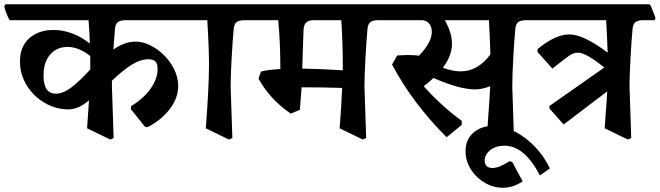

<svg xmlns="http://www.w3.org/2000/svg" viewBox="-43 -603 3106 904"><path d="M498 -464Q492 -391 491 -370Q545 -407 593 -407Q641 -407 688.5 -376Q736 -345 766 -296.5Q796 -248 796 -198Q796 -141 755.5 -88.5Q715 -36 651 -4L640 -6L573 -89L574 -103Q633 -139 666 -185.5Q699 -232 699 -278Q699 -303 689 -313.5Q679 -324 656 -324Q618 -324 576 -297.5Q534 -271 484 -223V-195L492 47L476 54L367 1L376 -131Q328 -88 278 -88Q221 -88 168.5 -118Q116 -148 83.5 -200Q51 -252 51 -314Q51 -384 95 -423Q139 -462 209 -462Q253 -462 297 -445.5Q341 -429 380 -398Q379 -443 374 -508H2Q-16 -542 -23 -573L-17 -583H839L845 -576L867 -520L863 -508H551Q524 -508 512 -499Q500 -490 498 -464ZM382 -276V-297V-339Q328 -382 275 -382Q224 -382 193 -346Q162 -310 162 -247Q162 -162 220 -162Q254 -162 292.5 -191Q331 -220 382 -276Z M1162 -508H1110Q1083 -508 1071 -499Q1059 -490 1057 -464Q1052 -408 1047.5 -327.5Q1043 -247 1043 -195L1051 47L1035 54L926 1Q941 -196 941 -297Q941 -380 933 -508H847Q829 -542 822 -573L828 -583H1137L1143 -576L1165 -520Z M1792 -508H1740Q1713 -508 1701 -499Q1689 -490 1687 -464Q1682 -408 1677.5 -327.5Q1673 -247 1673 -195L1681 47L1665 54L1556 1Q1564 -95 1568 -189Q1483 -192 1377 -192L1369 -86L1326 -68Q1228 -135 1174 -233L1186 -266Q1219 -275 1277 -278Q1277 -401 1267 -508H1145Q1127 -545 1120 -573L1126 -583H1767L1773 -576L1795 -520ZM1564 -508H1437Q1410 -508 1398.5 -497Q1387 -486 1386 -459L1380 -280Q1457 -279 1571 -272V-297Q1571 -396 1564 -508Z M2488 -508H2436Q2409 -508 2397 -499Q2385 -490 2383 -464Q2378 -408 2373.5 -327.5Q2369 -247 2369 -195L2377 47L2361 54L2252 1Q2262 -134 2265 -197Q2225 -182 2195 -182Q2120 -182 1998 -236Q1975 -214 1952 -197Q2035 -104 2131 -34V-15L2060 43Q1900 -116 1803 -299L1827 -342Q1861 -344 1875 -344Q1903 -344 1930 -341Q1990 -404 1990 -452Q1990 -478 1977 -493Q1964 -508 1942 -508H1775Q1757 -547 1750 -573L1756 -583H2463L2469 -576L2491 -520ZM2259 -508H2051Q2085 -450 2085 -397Q2085 -340 2042 -284Q2088 -267 2126 -267Q2207 -267 2266 -347Q2264 -418 2259 -508Z M2546 190 2499 223Q2462 152 2420.5 117.5Q2379 83 2332 83Q2291 83 2265 104Q2239 125 2239 153Q2239 170 2248.5 179Q2258 188 2276 188Q2307 188 2356 156L2369 160L2418 251Q2373 281 2325 281Q2280 281 2239.5 257.5Q2199 234 2174 194.5Q2149 155 2149 109Q2149 54 2185.5 22Q2222 -10 2278 -10Q2354 -10 2429 46.5Q2504 103 2546 190Z M3040 -508H2988Q2961 -508 2949 -499Q2937 -490 2935 -464Q2930 -408 2925.5 -327.5Q2921 -247 2921 -195L2929 47L2913 54L2804 1L2813 -124L2816 -173L2611 -17L2544 -92V-104L2802 -285Q2717 -355 2678 -355Q2658 -355 2638 -341.5Q2618 -328 2558 -280L2488 -358V-372Q2572 -441 2637 -441Q2705 -441 2818 -355Q2816 -422 2811 -508H2471Q2453 -542 2446 -573L2452 -583H3015L3021 -576L3043 -520Z"/></svg>

Font: Sahitya
Style: Bold
Weight: 700
Designer: Juan Pablo del Peral
Foundry: Juan Pablo del Peral (http://www.huertatipografica.com)
Version: Version 1.001;PS 001.000;hotconv 1.0.70;makeotf.lib2.5.58329